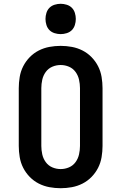

<svg xmlns="http://www.w3.org/2000/svg" viewBox="-20 -985 640 1013"><path d="M300 8Q270 8 240.5 2.5Q211 -3 184.5 -16.5Q158 -30 137 -51.5Q116 -73 102.5 -99.5Q89 -126 84 -156Q79 -186 79 -215V-520Q79 -549 84 -579Q89 -609 102.5 -635.5Q116 -662 137 -683.5Q158 -705 184.5 -718.5Q211 -732 240.5 -737.5Q270 -743 300 -743Q330 -743 359.5 -737.5Q389 -732 415.5 -718.5Q442 -705 463 -683.5Q484 -662 497.5 -635.5Q511 -609 516 -579Q521 -549 521 -520V-215Q521 -186 516 -156Q511 -126 497.5 -99.5Q484 -73 463 -51.5Q442 -30 415.5 -16.5Q389 -3 359.5 2.5Q330 8 300 8ZM300 -93Q323 -93 344 -102Q365 -111 378.5 -129.5Q392 -148 397 -170.5Q402 -193 402 -215V-520Q402 -542 397 -564.5Q392 -587 378.5 -605.5Q365 -624 344 -633Q323 -642 300 -642Q277 -642 256 -633Q235 -624 221.5 -605.5Q208 -587 203 -564.5Q198 -542 198 -520V-215Q198 -193 203 -170.5Q208 -148 221.5 -129.5Q235 -111 256 -102Q277 -93 300 -93ZM300 -805Q284 -805 268 -810Q252 -815 241 -826Q230 -837 225 -853Q220 -869 220 -885Q220 -901 225 -917Q230 -933 241 -944Q252 -955 268 -960Q284 -965 300 -965Q316 -965 332 -960Q348 -955 359 -944Q370 -933 375 -917Q380 -901 380 -885Q380 -869 375 -853Q370 -837 359 -826Q348 -815 332 -810Q316 -805 300 -805Z"/></svg>

Font: Iosevka Etoile
Style: Bold
Weight: 700
Designer: Belleve Invis
Foundry: Belleve Invis
Version: Version 28.1.0; ttfautohint (v1.8.4)